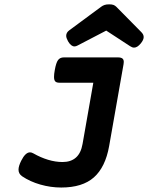

<svg xmlns="http://www.w3.org/2000/svg" viewBox="-20 -840 672 871"><path d="M507.8 -809.1 621.1 -694.3Q631.8 -683.6 631.8 -671.9Q631.8 -659.2 618.7 -643.1Q603 -624 588.4 -624Q579.6 -624 570.3 -630.4L461.9 -701.2L332.5 -633.8Q324.7 -629.4 317.9 -629.4Q302.2 -629.4 288.6 -652.8Q280.3 -668 280.3 -677.7Q280.3 -692.4 294.4 -702.6L438.5 -809.1Q446.3 -814.9 454.6 -817.6Q462.9 -820.3 475.1 -820.3Q487.8 -820.3 494.9 -817.6Q502 -814.9 507.8 -809.1ZM541.5 -559.1Q541.5 -556.6 540.5 -548.8L475.1 -177.2Q458 -81.5 406 -35.4Q354 10.7 257.8 10.7Q210 10.7 163.1 -2.7Q116.2 -16.1 80.1 -40.5Q64 -51.8 64 -70.3Q64 -86.4 76.2 -110.8Q95.2 -148.9 116.2 -148.9Q123.5 -148.9 131.8 -144Q164.1 -125.5 198 -115.2Q231.9 -105 263.7 -105Q301.3 -105 324.2 -125Q347.2 -145 354.5 -187L403.3 -464.8H249Q236.3 -464.8 230.7 -470.7Q225.1 -476.6 225.1 -491.2Q225.1 -504.4 228.5 -522Q234.4 -555.7 243.4 -567.6Q252.4 -579.6 269.5 -579.6H515.1Q528.8 -579.6 535.2 -574.7Q541.5 -569.8 541.5 -559.1Z"/></svg>

Font: Courier Prime Sans
Style: Bold Italic
Weight: 700
Italic angle: -10°
Designer: Alan Dague-Greene
Foundry: Quote-Unquote Apps
Version: Version 3.020